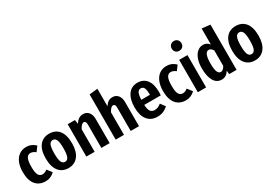

<svg xmlns="http://www.w3.org/2000/svg" viewBox="32 -1754 3864 2725"><g transform="rotate(-30 1963.5 -392.0)"><path d="M398 -483 341 -407Q298 -441 259 -441Q216 -441 194.5 -400.5Q173 -360 173 -262Q173 -167 195 -129.5Q217 -92 259 -92Q280 -92 298 -99.5Q316 -107 338 -124L398 -46Q334 16 251 16Q146 16 88 -54Q30 -124 30 -261Q30 -349 57 -413.5Q84 -478 133.5 -512Q183 -546 250 -546Q335 -546 398 -483Z M841 -265Q841 -132 783.5 -58Q726 16 625 16Q524 16 466.5 -56Q409 -128 409 -265Q409 -401 466 -473.5Q523 -546 625 -546Q727 -546 784 -475Q841 -404 841 -265ZM550 -265Q550 -167 568 -126.5Q586 -86 625 -86Q664 -86 682 -127Q700 -168 700 -265Q700 -363 682 -403Q664 -443 625 -443Q586 -443 568 -402.5Q550 -362 550 -265Z M1304 -395V0H1168V-380Q1168 -413 1159 -427Q1150 -441 1132 -441Q1096 -441 1058 -369V0H922V-530H1041L1051 -463Q1077 -504 1108 -525Q1139 -546 1181 -546Q1238 -546 1271 -505Q1304 -464 1304 -395Z M1785 -395V0H1649V-380Q1649 -413 1640 -427Q1631 -441 1613 -441Q1577 -441 1539 -369V0H1403V-741L1539 -755V-469Q1565 -508 1594 -527Q1623 -546 1662 -546Q1719 -546 1752 -505Q1785 -464 1785 -395Z M2271 -224H2000Q2004 -146 2027.5 -116Q2051 -86 2093 -86Q2122 -86 2147 -96.5Q2172 -107 2201 -129L2257 -54Q2185 16 2084 16Q1977 16 1920 -57Q1863 -130 1863 -261Q1863 -392 1917 -469Q1971 -546 2072 -546Q2167 -546 2220.5 -477.5Q2274 -409 2274 -277Q2274 -266 2271 -224ZM2142 -316Q2142 -388 2126 -420.5Q2110 -453 2073 -453Q2039 -453 2021.5 -421Q2004 -389 2000 -308H2142Z M2697 -483 2640 -407Q2597 -441 2558 -441Q2515 -441 2493.5 -400.5Q2472 -360 2472 -262Q2472 -167 2494 -129.5Q2516 -92 2558 -92Q2579 -92 2597 -99.5Q2615 -107 2637 -124L2697 -46Q2633 16 2550 16Q2445 16 2387 -54Q2329 -124 2329 -261Q2329 -349 2356 -413.5Q2383 -478 2432.5 -512Q2482 -546 2549 -546Q2634 -546 2697 -483Z M2885 -530V0H2749V-530ZM2896 -719Q2896 -685 2874 -662.5Q2852 -640 2817 -640Q2781 -640 2759 -662.5Q2737 -685 2737 -719Q2737 -754 2759 -777Q2781 -800 2817 -800Q2852 -800 2874 -777Q2896 -754 2896 -719Z M3384 -741V0H3263L3257 -59Q3210 16 3136 16Q3054 16 3010.5 -57.5Q2967 -131 2967 -265Q2967 -350 2989.5 -413.5Q3012 -477 3053 -511.5Q3094 -546 3146 -546Q3208 -546 3248 -494V-756ZM3248 -143V-396Q3233 -420 3217 -432Q3201 -444 3182 -444Q3108 -444 3108 -265Q3108 -166 3126 -125.5Q3144 -85 3177 -85Q3216 -85 3248 -143Z M3897 -265Q3897 -132 3839.5 -58Q3782 16 3681 16Q3580 16 3522.5 -56Q3465 -128 3465 -265Q3465 -401 3522 -473.5Q3579 -546 3681 -546Q3783 -546 3840 -475Q3897 -404 3897 -265ZM3606 -265Q3606 -167 3624 -126.5Q3642 -86 3681 -86Q3720 -86 3738 -127Q3756 -168 3756 -265Q3756 -363 3738 -403Q3720 -443 3681 -443Q3642 -443 3624 -402.5Q3606 -362 3606 -265Z"/></g></svg>

Font: Fira Sans Extra Condensed SemiBold
Style: Regular
Weight: 600
Width: 1
Designer: Carrois Corporate & Edenspiekermann AG
Foundry: Carrois Corporate GbR & Edenspiekermann AG
Version: Version 4.203